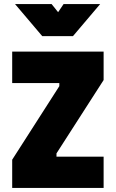

<svg xmlns="http://www.w3.org/2000/svg" viewBox="-20 -926 569 945"><path d="M40 -1ZM40 -140 272 -502V-517H40V-672H490V-532L258 -171V-155H490V-1H40ZM54 -906H234L266 -866L293 -906H473L339 -748H188Z"/></svg>

Font: Cairo Black
Style: Regular
Weight: 900
Designer: Mohamed Gaber, the designers of Titillium
Foundry: Kief Type Foundry
Version: Version 2.009; ttfautohint (v1.5.33-1714) -l 8 -r 50 -G 200 